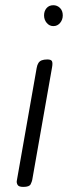

<svg xmlns="http://www.w3.org/2000/svg" viewBox="-20 -734 270 754"><path d="M71.5 0Q53 0 48.8 -8.5Q44.5 -17 46 -24L124 -467Q126 -479 130.8 -486.5Q135.5 -494 144 -497.2Q152.5 -500.5 166 -500.5Q180.5 -500.5 184 -493.8Q187.5 -487 184.5 -470L106.5 -27Q105.5 -21.5 100.5 -10.8Q95.5 0 71.5 0ZM153 -673.5Q153 -690.5 162.8 -702Q172.5 -713.5 189.5 -713.5Q204.5 -713.5 215.5 -702.8Q226.5 -692 226.5 -673.5Q226.5 -656.5 216 -644Q205.5 -631.5 189.5 -631.5Q174 -631.5 163.5 -644Q153 -656.5 153 -673.5Z"/></svg>

Font: Edu VIC WA NT Hand
Style: Regular
Weight: 400
Designer: Tina and Corey Anderson, Eben Sorkin, Mirko Velimirovic
Foundry: Google for Education
Version: Version 1.000